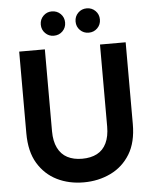

<svg xmlns="http://www.w3.org/2000/svg" viewBox="-60 -945 804 1006"><g transform="rotate(-5 342.0 -441.5)"><path d="M340 12Q262 12 199.5 -19Q137 -50 99.5 -112Q62 -174 62 -270V-700H197V-269Q197 -217 214.5 -181.5Q232 -146 264.5 -129Q297 -112 342 -112Q388 -112 420.5 -129Q453 -146 470 -181.5Q487 -217 487 -269V-700H622V-270Q622 -174 584 -112Q546 -50 481.5 -19Q417 12 340 12ZM250 -767Q224 -767 205.5 -785.5Q187 -804 187 -831Q187 -858 205.5 -876.5Q224 -895 250 -895Q278 -895 296.5 -876.5Q315 -858 315 -831Q315 -804 296.5 -785.5Q278 -767 250 -767ZM434 -767Q407 -767 388.5 -785.5Q370 -804 370 -831Q370 -858 388.5 -876.5Q407 -895 434 -895Q461 -895 479.5 -876.5Q498 -858 498 -831Q498 -804 479.5 -785.5Q461 -767 434 -767Z"/></g></svg>

Font: DM Sans 11pt
Style: Bold
Weight: 700
Version: Version 4.004;gftools[0.9.30]